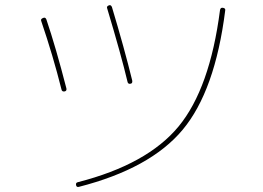

<svg xmlns="http://www.w3.org/2000/svg" viewBox="-20 -731 1040 758"><path d="M291 6.8Q282.2 8.8 280.3 0Q278.3 -9.8 287.1 -11.7Q561.5 -82 685.1 -231.9Q808.6 -381.8 848.6 -691.4Q850.6 -702.1 860.4 -700.2Q871.1 -698.2 869.1 -689.5Q829.1 -372.1 701.2 -218.8Q573.2 -65.4 291 6.8ZM222.7 -377.9Q189.5 -510.7 142.6 -648.4Q139.6 -656.2 150.4 -660.2Q159.2 -664.1 163.1 -654.3Q200.2 -544.9 242.2 -381.8Q244.1 -372.1 235.4 -370.1Q224.6 -368.2 222.7 -377.9ZM483.4 -408.2Q459 -511.7 403.3 -697.3Q399.4 -706.1 410.2 -710Q418 -712.9 421.9 -703.1Q470.7 -541 502 -413.1Q503.9 -401.4 495.1 -400.4Q485.4 -398.4 483.4 -408.2Z"/></svg>

Font: Rounded-L Mgen+ 2m thin
Style: Regular
Weight: 100
Designer: [Source Han Sans]
Ryoko NISHIZUKA  (kana & ideographs); Paul D. Hunt (Latin, Greek & Cyrillic); Wenlong ZHANG  (bopomofo
Version: Version 1.059.20150602